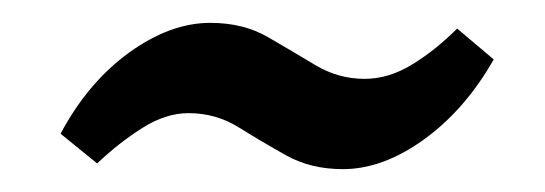

<svg xmlns="http://www.w3.org/2000/svg" viewBox="-20 -326 477 168"><path d="M280 -178Q252 -178 230.5 -190Q209 -202 189 -214.5Q169 -227 145 -227Q125 -227 104.5 -214Q84 -201 65 -183L33 -209Q57 -254 93 -280Q129 -306 164 -306Q193 -306 214.5 -293.5Q236 -281 256 -269Q276 -257 299 -257Q320 -257 340.5 -269.5Q361 -282 380 -301L412 -274Q387 -230 351 -204Q315 -178 280 -178Z"/></svg>

Font: Yrsa SemiBold
Style: Italic
Weight: 600
Italic angle: -7.10001°
Version: Version 2.004